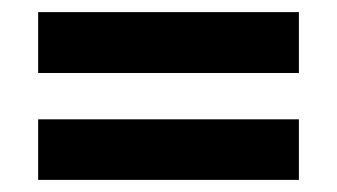

<svg xmlns="http://www.w3.org/2000/svg" viewBox="-20 -523 556 317"><path d="M43 -402.5V-503H473.5V-402.5ZM43 -226V-326H473.5V-226Z"/></svg>

Font: Big Shoulders Text Thin ExtraBold
Style: Regular
Weight: 800
Version: Version 2.002